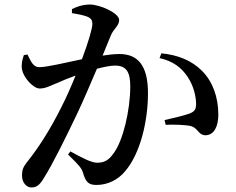

<svg xmlns="http://www.w3.org/2000/svg" viewBox="-20 -797 1040 846"><path d="M683 -541C742 -528 780 -499 807 -458C835 -416 843 -370 844 -343C845 -316 838 -306 816 -297C792 -288 745 -277 705 -268L710 -247C744 -249 801 -247 823 -241C854 -231 854 -201 886 -201C924 -202 942 -241 942 -292C942 -369 917 -438 870 -485C824 -531 763 -555 691 -562ZM297 -739C323 -735 356 -729 372 -720C384 -713 387 -704 387 -691C387 -672 369 -610 341 -536C265 -520 186 -501 153 -501C126 -501 116 -527 101 -557L85 -554C78 -534 73 -512 77 -490C85 -453 127 -407 155 -407C181 -407 198 -418 236 -433C255 -442 283 -453 313 -464C294 -417 273 -369 251 -326C199 -222 149 -145 97 -80C81 -59 77 -47 77 -23C77 9 98 29 118 29C140 29 154 20 173 -12C212 -74 269 -189 319 -294C347 -353 379 -428 407 -494C438 -502 466 -508 487 -508C537 -508 554 -479 554 -417C554 -311 522 -177 481 -122C459 -91 440 -80 408 -80C383 -80 342 -101 290 -130L280 -116C332 -66 339 -55 345 -38C357 3 368 18 405 18C456 18 501 -6 531 -42C598 -120 632 -262 632 -387C632 -514 583 -559 506 -559C485 -559 457 -556 432 -552L468 -640C480 -670 505 -683 505 -709C505 -739 421 -777 377 -777C341 -777 316 -766 297 -757Z"/></svg>

Font: Noto Serif CJK SC SemiBold
Style: Regular
Weight: 600
Designer: Ryoko NISHIZUKA 西塚涼子 (kana & ideographs); Frank Grießhammer (Latin, Greek & Cyrillic); Wenlong ZHANG 张文龙 (bopomofo); San
Foundry: Adobe
Version: Version 2.001;hotconv 1.1.0;makeotfexe 2.6.0